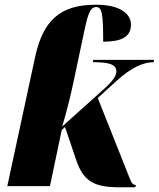

<svg xmlns="http://www.w3.org/2000/svg" viewBox="-20 -790 674 815"><path d="M488 5H554L557 -5C543 -5 539 -12 527 -42L395 -374L475 -447C539 -505 590 -526 632 -526L634 -536H376L374 -526C433 -526 474 -520 474 -487C474 -461 445 -433 410 -402L244 -253C264 -320 281 -389 292 -442L338 -659C354 -734 363 -760 389 -760C413 -760 418 -730 418 -613C495 -613 536 -633 536 -686C536 -726 498 -770 387 -770C234 -770 165 -702 131 -557L11 0H192L242 -238L256 -251L303 -112C334 -20 379 5 488 5Z"/></svg>

Font: Noto Serif Display SemiCondensed Black
Style: Italic
Weight: 900
Width: 4
Italic angle: -12°
Designer: Monotype Design Team
Foundry: Monotype Imaging Inc.
Version: Version 2.009